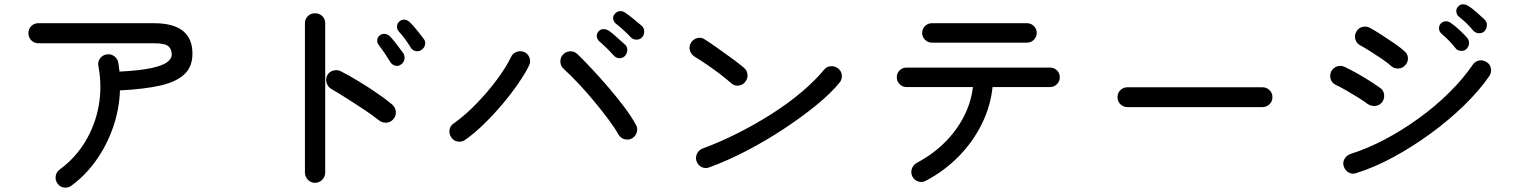

<svg xmlns="http://www.w3.org/2000/svg" viewBox="-20 -822 7040 887"><path d="M309.6 36.1Q294.9 46.9 275.9 44.4Q256.8 42 246.1 26.4Q234.4 10.7 237.3 -8.3Q240.2 -27.3 254.9 -38.1Q328.1 -91.8 374 -168Q419.9 -244.1 436 -333.5Q452.1 -422.9 434.6 -516.6Q430.7 -536.1 441.9 -551.8Q453.1 -567.4 471.7 -570.3Q491.2 -574.2 506.8 -563Q522.5 -551.8 526.4 -533.2L532.2 -491.2Q627.9 -496.1 680.7 -507.8Q733.4 -519.5 753.4 -535.6Q773.4 -551.8 773.4 -569.3Q773.4 -594.7 757.8 -608.4Q742.2 -622.1 691.4 -622.1H157.2Q137.7 -622.1 124.5 -635.7Q111.3 -649.4 111.3 -668Q111.3 -688.5 124.5 -701.7Q137.7 -714.8 157.2 -714.8H691.4Q869.1 -714.8 869.1 -574.2Q869.1 -514.6 832.5 -479.5Q795.9 -444.3 722.2 -427.2Q648.4 -410.2 534.2 -404.3Q531.2 -317.4 502.9 -235.4Q474.6 -153.3 425.8 -83.5Q377 -13.7 309.6 36.1Z M1434.6 22.5Q1416 22.5 1402.3 8.3Q1388.7 -5.9 1388.7 -25.4V-714.8Q1388.7 -734.4 1402.3 -747.6Q1416 -760.7 1434.6 -760.7Q1455.1 -760.7 1468.8 -747.6Q1482.4 -734.4 1482.4 -714.8V-25.4Q1482.4 -5.9 1468.8 8.3Q1455.1 22.5 1434.6 22.5ZM1731.4 -265.6Q1703.1 -288.1 1664.6 -314Q1626 -339.8 1585.9 -365.2Q1545.9 -390.6 1510.7 -411.1Q1495.1 -419.9 1489.3 -438Q1483.4 -456.1 1491.2 -472.7Q1500 -490.2 1518.6 -495.6Q1537.1 -501 1553.7 -493.2Q1593.8 -472.7 1637.2 -446.3Q1680.7 -419.9 1721.2 -392.1Q1761.7 -364.3 1792 -338.9Q1806.6 -326.2 1808.6 -306.6Q1810.5 -287.1 1797.9 -272.5Q1785.2 -256.8 1766.1 -255.4Q1747.1 -253.9 1731.4 -265.6ZM1927.7 -591.8Q1916 -583 1900.9 -585.9Q1885.7 -588.9 1877.9 -601.6Q1866.2 -621.1 1851.6 -641.1Q1836.9 -661.1 1822.3 -676.8Q1813.5 -686.5 1814 -700.2Q1814.5 -713.9 1825.2 -722.7Q1836.9 -733.4 1851.1 -731Q1865.2 -728.5 1875 -717.8Q1887.7 -705.1 1905.8 -683.1Q1923.8 -661.1 1936.5 -643.6Q1947.3 -630.9 1943.8 -615.7Q1940.4 -600.6 1927.7 -591.8ZM1833 -524.4Q1820.3 -514.6 1805.7 -518.6Q1791 -522.5 1783.2 -535.2Q1758.8 -576.2 1730.5 -613.3Q1721.7 -623 1722.7 -636.7Q1723.6 -650.4 1735.4 -659.2Q1747.1 -668 1760.7 -665Q1774.4 -662.1 1784.2 -651.4Q1796.9 -637.7 1814 -615.2Q1831.1 -592.8 1843.8 -575.2Q1851.6 -561.5 1848.1 -546.9Q1844.7 -532.2 1833 -524.4Z M2128.9 -175.8Q2113.3 -165 2094.7 -168Q2076.2 -170.9 2065.4 -186.5Q2053.7 -203.1 2056.6 -222.2Q2059.6 -241.2 2076.2 -252Q2129.9 -290 2182.1 -344.2Q2234.4 -398.4 2276.4 -455.1Q2318.4 -511.7 2340.8 -558.6Q2348.6 -576.2 2367.2 -582.5Q2385.7 -588.9 2403.3 -581.1Q2419.9 -573.2 2426.3 -554.7Q2432.6 -536.1 2423.8 -518.6Q2406.2 -482.4 2373.5 -435.1Q2340.8 -387.7 2300.3 -339.8Q2259.8 -292 2215.8 -249Q2171.9 -206.1 2128.9 -175.8ZM2901.4 -183.6Q2884.8 -173.8 2865.7 -178.7Q2846.7 -183.6 2836.9 -201.2Q2819.3 -232.4 2790 -271.5Q2760.7 -310.5 2726.1 -352.5Q2691.4 -394.5 2654.3 -434.1Q2617.2 -473.6 2583 -504.9Q2569.3 -517.6 2568.8 -537.1Q2568.4 -556.6 2581.1 -570.3Q2594.7 -584 2613.8 -585Q2632.8 -585.9 2647.5 -572.3Q2681.6 -539.1 2719.7 -498Q2757.8 -457 2794.9 -413.6Q2832 -370.1 2864.3 -327.1Q2896.5 -284.2 2917 -247.1Q2926.8 -231.4 2922.4 -212.9Q2918 -194.3 2901.4 -183.6ZM2894.5 -649.4Q2861.3 -684.6 2826.2 -711.9Q2815.4 -719.7 2813 -733.4Q2810.5 -747.1 2820.3 -757.8Q2830.1 -769.5 2843.8 -770.5Q2857.4 -771.5 2869.1 -762.7Q2884.8 -752.9 2906.7 -734.4Q2928.7 -715.8 2945.3 -702.1Q2956.1 -692.4 2956.1 -676.3Q2956.1 -660.2 2946.3 -649.4Q2935.5 -638.7 2920.4 -638.7Q2905.3 -638.7 2894.5 -649.4ZM2867.2 -563.5Q2856.4 -552.7 2841.3 -553.2Q2826.2 -553.7 2815.4 -565.4Q2785.2 -599.6 2749 -630.9Q2739.3 -638.7 2737.3 -652.3Q2735.4 -666 2745.1 -676.8Q2755.9 -688.5 2769.5 -687.5Q2783.2 -686.5 2794.9 -678.7Q2808.6 -668.9 2830.1 -649.4Q2851.6 -629.9 2868.2 -615.2Q2878.9 -605.5 2877.9 -589.8Q2877 -574.2 2867.2 -563.5Z M3256.8 -48.8Q3239.3 -42 3222.2 -49.8Q3205.1 -57.6 3198.2 -76.2Q3191.4 -93.8 3199.7 -111.3Q3208 -128.9 3225.6 -135.7Q3307.6 -166 3389.6 -207.5Q3471.7 -249 3547.4 -297.4Q3623 -345.7 3684.6 -397.9Q3746.1 -450.2 3787.1 -500Q3798.8 -514.6 3817.9 -516.1Q3836.9 -517.6 3851.6 -505.9Q3867.2 -494.1 3869.1 -475.1Q3871.1 -456.1 3859.4 -441.4Q3819.3 -391.6 3751 -335.9Q3682.6 -280.3 3599.6 -225.6Q3516.6 -170.9 3428.2 -125Q3339.8 -79.1 3256.8 -48.8ZM3359.4 -436.5Q3335 -458 3304.7 -481Q3274.4 -503.9 3243.7 -524.9Q3212.9 -545.9 3188.5 -560.5Q3171.9 -571.3 3167 -589.8Q3162.1 -608.4 3171.9 -624Q3181.6 -640.6 3200.7 -646Q3219.7 -651.4 3236.3 -639.6Q3260.7 -624 3295.4 -599.6Q3330.1 -575.2 3363.3 -550.8Q3396.5 -526.4 3416 -509.8Q3430.7 -498 3433.1 -479Q3435.5 -460 3423.8 -445.3Q3413.1 -429.7 3393.6 -426.8Q3374 -423.8 3359.4 -436.5Z M4257.8 12.7Q4241.2 22.5 4222.7 16.6Q4204.1 10.7 4195.3 -5.9Q4186.5 -23.4 4192.4 -41.5Q4198.2 -59.6 4214.8 -69.3Q4287.1 -107.4 4342.8 -162.1Q4398.4 -216.8 4432.6 -283.2Q4466.8 -349.6 4474.6 -419.9H4168Q4149.4 -419.9 4136.2 -433.1Q4123 -446.3 4123 -464.8Q4123 -484.4 4136.2 -497.1Q4149.4 -509.8 4168 -509.8H4831.1Q4849.6 -509.8 4862.8 -497.1Q4876 -484.4 4876 -464.8Q4876 -446.3 4862.8 -433.1Q4849.6 -419.9 4831.1 -419.9H4565.4Q4556.6 -333 4516.6 -251Q4476.6 -168.9 4410.6 -101.1Q4344.7 -33.2 4257.8 12.7ZM4285.2 -625Q4266.6 -625 4253.4 -638.2Q4240.2 -651.4 4240.2 -669.9Q4240.2 -688.5 4253.4 -701.7Q4266.6 -714.8 4285.2 -714.8H4724.6Q4743.2 -714.8 4756.3 -701.7Q4769.5 -688.5 4769.5 -669.9Q4769.5 -651.4 4756.3 -638.2Q4743.2 -625 4724.6 -625Z M5189.5 -327.1Q5169.9 -327.1 5156.2 -340.3Q5142.6 -353.5 5142.6 -373Q5142.6 -392.6 5156.2 -405.8Q5169.9 -418.9 5189.5 -418.9H5811.5Q5831.1 -418.9 5844.7 -405.8Q5858.4 -392.6 5858.4 -373Q5858.4 -353.5 5844.7 -340.3Q5831.1 -327.1 5811.5 -327.1Z M6246.1 -22.5Q6227.5 -15.6 6210.9 -24.9Q6194.3 -34.2 6188.5 -51.8Q6181.6 -70.3 6190.9 -86.9Q6200.2 -103.5 6217.8 -110.4Q6295.9 -134.8 6377.4 -177.7Q6459 -220.7 6535.6 -276.4Q6612.3 -332 6676.3 -395.5Q6740.2 -459 6784.2 -523.4Q6794.9 -539.1 6813.5 -542.5Q6832 -545.9 6847.7 -535.2Q6864.3 -525.4 6867.7 -506.3Q6871.1 -487.3 6860.4 -470.7Q6815.4 -405.3 6745.1 -336.4Q6674.8 -267.6 6589.8 -205.6Q6504.9 -143.6 6416.5 -95.7Q6328.1 -47.9 6246.1 -22.5ZM6297.9 -341.8Q6283.2 -353.5 6254.9 -371.1Q6226.6 -388.7 6197.8 -405.3Q6168.9 -421.9 6151.4 -429.7Q6132.8 -438.5 6127.4 -456.5Q6122.1 -474.6 6129.9 -492.2Q6138.7 -508.8 6156.7 -515.1Q6174.8 -521.5 6192.4 -512.7Q6215.8 -502 6248 -483.9Q6280.3 -465.8 6310.1 -446.8Q6339.8 -427.7 6358.4 -414.1Q6373 -402.3 6374.5 -382.8Q6376 -363.3 6363.3 -347.7Q6350.6 -334 6332.5 -332.5Q6314.5 -331.1 6297.9 -341.8ZM6406.2 -517.6Q6391.6 -531.2 6364.3 -549.8Q6336.9 -568.4 6309.1 -585.9Q6281.2 -603.5 6262.7 -613.3Q6246.1 -622.1 6241.2 -641.1Q6236.3 -660.2 6246.1 -675.8Q6255.9 -693.4 6274.4 -697.8Q6293 -702.1 6308.6 -693.4Q6332 -680.7 6362.3 -661.1Q6392.6 -641.6 6422.4 -621.1Q6452.1 -600.6 6468.8 -585Q6483.4 -573.2 6484.4 -553.7Q6485.4 -534.2 6470.7 -519.5Q6458 -505.9 6439 -505.4Q6419.9 -504.9 6406.2 -517.6ZM6837.9 -677.7Q6828.1 -668 6812.5 -668.5Q6796.9 -668.9 6787.1 -679.7Q6772.5 -697.3 6754.9 -714.4Q6737.3 -731.4 6719.7 -745.1Q6710 -752.9 6708 -767.1Q6706.1 -781.2 6715.8 -791Q6725.6 -802.7 6739.3 -802.2Q6752.9 -801.8 6764.6 -793.9Q6780.3 -784.2 6801.8 -765.1Q6823.2 -746.1 6838.9 -731.4Q6849.6 -720.7 6849.1 -705.1Q6848.6 -689.5 6837.9 -677.7ZM6754.9 -595.7Q6744.1 -585.9 6728.5 -586.9Q6712.9 -587.9 6704.1 -599.6Q6690.4 -617.2 6673.3 -634.8Q6656.2 -652.3 6638.7 -667Q6628.9 -675.8 6627.9 -689.5Q6627 -703.1 6636.7 -713.9Q6648.4 -724.6 6661.6 -723.6Q6674.8 -722.7 6685.5 -713.9Q6701.2 -703.1 6722.2 -683.6Q6743.2 -664.1 6756.8 -648.4Q6767.6 -636.7 6766.6 -621.6Q6765.6 -606.4 6754.9 -595.7Z"/></svg>

Font: KTXP_ComRound
Style: Medium
Weight: 500
Version: Version 1.01;May 16, 2022;FontCreator 13.0.0.2683 64-bit